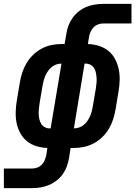

<svg xmlns="http://www.w3.org/2000/svg" viewBox="-62 -755 698 990"><path d="M-42 215V114H103Q117 114 130.5 109Q144 104 154 93.5Q164 83 169 70Q174 57 177 44L182 8Q153 7 125.5 -1.5Q98 -10 77 -27Q56 -44 42.5 -69Q29 -94 23.5 -121.5Q18 -149 19 -179Q20 -209 25 -238L40 -328Q44 -353 52 -378.5Q60 -404 74 -428Q88 -452 108 -471.5Q128 -491 152 -504Q176 -517 202.5 -522.5Q229 -528 255 -528H271L280 -580Q283 -602 291 -623Q299 -644 312.5 -663Q326 -682 344.5 -696.5Q363 -711 384 -719.5Q405 -728 427 -731.5Q449 -735 470 -735H616V-634H470Q457 -634 443.5 -629Q430 -624 420 -613.5Q410 -603 404.5 -590Q399 -577 397 -564L391 -528Q421 -527 448 -518.5Q475 -510 496.5 -493Q518 -476 531 -451Q544 -426 550 -398.5Q556 -371 555 -341Q554 -311 549 -282L534 -192Q530 -167 522 -141.5Q514 -116 500 -92Q486 -68 466 -48.5Q446 -29 421.5 -16Q397 -3 371 2.5Q345 8 319 8H302L294 60Q290 82 282.5 103Q275 124 261.5 143Q248 162 229 176.5Q210 191 189 199.5Q168 208 146.5 211.5Q125 215 103 215ZM319 -93Q332 -93 345.5 -97.5Q359 -102 370 -111Q381 -120 389 -132Q397 -144 402.5 -156.5Q408 -169 411.5 -182.5Q415 -196 417 -209L432 -298Q434 -312 435.5 -326Q437 -340 436 -353.5Q435 -367 432.5 -380Q430 -393 423.5 -403.5Q417 -414 405.5 -420.5Q394 -427 380 -427H374ZM194 -93H199L255 -427Q241 -427 228 -422.5Q215 -418 204 -409Q193 -400 185 -388Q177 -376 171.5 -363.5Q166 -351 162.5 -337.5Q159 -324 157 -311L142 -222Q140 -208 138.5 -194Q137 -180 137.5 -166.5Q138 -153 141 -140Q144 -127 150.5 -116.5Q157 -106 168.5 -99.5Q180 -93 194 -93Z"/></svg>

Font: Iosevka SS04 Extended
Style: Bold Italic
Weight: 700
Width: 7
Italic angle: -9°
Monospace: yes
Designer: Belleve Invis
Foundry: Belleve Invis
Version: Version 19.0.0; ttfautohint (v1.8.4)